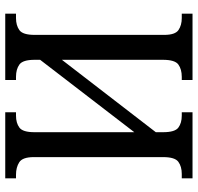

<svg xmlns="http://www.w3.org/2000/svg" viewBox="-31 -723 754 732"><g transform="rotate(-90 346.0 -357.0)"><path d="M32 0V-41H49Q77 -41 95 -54Q113 -67 113 -112V-605Q113 -648 93.5 -660.5Q74 -673 46 -673H32V-714H284V-673H271Q243 -673 225.5 -660Q208 -647 208 -603V-222L484 -581V-602Q484 -647 466 -660Q448 -673 419 -673H407V-714H660V-673H643Q615 -673 597 -660Q579 -647 579 -602V-108Q579 -66 597.5 -53.5Q616 -41 643 -41H660V0H407V-41H419Q448 -41 466 -54Q484 -67 484 -113V-498L208 -140V-112Q208 -67 225.5 -54Q243 -41 271 -41H284V0Z"/></g></svg>

Font: Noto Serif Condensed
Style: Regular
Weight: 400
Width: 3
Designer: Monotype Design Team
Foundry: Monotype Imaging Inc.
Version: Version 2.013; ttfautohint (v1.8.4.7-5d5b)